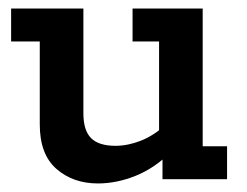

<svg xmlns="http://www.w3.org/2000/svg" viewBox="-20 -419 577 449"><path d="M209 10Q151 10 112 -24Q73 -58 73 -128V-322H6V-399H175V-154Q175 -114 193 -96Q211 -78 250 -78Q279 -78 309.5 -90Q340 -102 371 -130L352 -97V-322H290V-399H454V-77H511V0H360V-61L380 -64Q342 -26 297.5 -8Q253 10 209 10Z"/></svg>

Font: Rokkitt SemiBold SemiBold
Style: Regular
Weight: 600
Version: Version 3.103